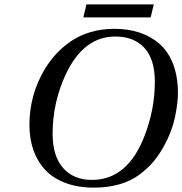

<svg xmlns="http://www.w3.org/2000/svg" viewBox="-20 -838 829 873"><path d="M358.9 -758.8 373 -817.9H679.2L665 -758.8ZM113.8 -270Q113.8 -406.2 183.1 -522.9Q206.5 -561.5 235.4 -592.8Q264.2 -624 302.7 -650.6Q341.3 -677.2 391.8 -692.1Q442.4 -707 500 -707Q563.5 -707 615.2 -689.7Q667 -672.4 706.3 -637.7Q745.6 -603 767.3 -546.1Q789.1 -489.3 789.1 -414.1Q789.1 -369.6 775.4 -304.4Q761.7 -239.3 726.1 -174.8Q703.6 -133.8 677.2 -102.5Q650.9 -71.3 613 -43.2Q575.2 -15.1 522.9 0Q470.7 15.1 407.2 15.1Q334 15.1 277.6 -6.1Q221.2 -27.3 185.5 -65.7Q149.9 -104 131.8 -155.8Q113.8 -207.5 113.8 -270ZM219.2 -230Q219.2 -127.9 267.1 -74Q314.9 -20 397.9 -20Q560.5 -20 637.2 -220.2Q684.1 -341.3 684.1 -465.8Q684.1 -568.8 636.5 -620.4Q588.9 -671.9 503.9 -671.9Q361.8 -671.9 280.8 -503.9Q219.2 -373.5 219.2 -230Z"/></svg>

Font: Linguistics Pro
Style: Italic
Weight: 400
Italic angle: -12°
Designer: Stefan Peev, Context Ltd
Foundry: Stefan Peev, Context Ltd
Version: Version 001.000